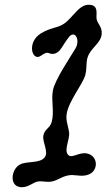

<svg xmlns="http://www.w3.org/2000/svg" viewBox="-20 -752 469 806"><path d="M356 -732C398 -729 381 -688 386 -670C391 -651 409 -638 407 -610C404 -570 362 -553 348 -512C340 -488 346 -469 338 -437C328 -399 270 -331 260 -275C255 -246 267 -221 270 -197C274 -166 248 -125 265 -103C280 -84 310 -114 344 -108C394 -99 396 -30 345 -17C314 -9 292 -22 263 -15C234 -8 220 6 197 10C174 14 160 7 139 10C118 13 96 39 62 33C18 25 28 -44 65 -62C96 -77 148 -65 168 -92C185 -115 157 -156 162 -183C167 -210 190 -214 197 -240C209 -286 194 -326 202 -372C210 -417 276 -513 297 -549C318 -585 294 -628 269 -596C243 -563 235 -536 213 -528C190 -520 186 -535 171 -529C155 -523 146 -509 132 -514C108 -523 103 -582 152 -612C193 -637 219 -633 248 -652C287 -678 311 -735 356 -732Z"/></svg>

Font: PicNic
Style: Regular
Weight: 400
Designer: Mariel Nils
Foundry: Velvetyne Type Foundry
Version: Version 2.000;Glyphs 3.2.3 (3260)